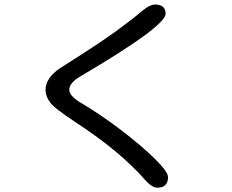

<svg xmlns="http://www.w3.org/2000/svg" viewBox="-20 -784 1040 862"><path d="M723.6 -721.7Q723.6 -695.3 630.9 -626Q532.2 -553.7 344.7 -443.4Q291 -413.1 291 -380.9Q291 -352.5 346.7 -320.3Q430.7 -270.5 522 -201.2Q613.3 -131.8 673.8 -72.3Q734.4 -12.7 734.4 10.7Q734.4 58.6 686.5 58.6Q663.1 58.6 633.8 26.4Q519.5 -104.5 323.2 -232.4Q222.7 -298.8 205.1 -324.2Q184.6 -350.6 184.6 -380.9Q184.6 -433.6 249 -477.5L360.4 -548.8Q507.8 -642.6 620.1 -736.3Q653.3 -763.7 675.8 -763.7Q723.6 -763.7 723.6 -721.7Z"/></svg>

Font: jf-openhuninn-1.1
Style: Regular
Weight: 400
Designer: [Kosugi Maru]
      Designed by Motoya company      

      [Varela Round]
      Joe Prince(Latin component); Avraham Co
Foundry: justfont CO.,LTD.
Version: 1.1